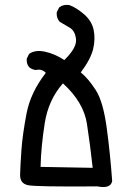

<svg xmlns="http://www.w3.org/2000/svg" viewBox="-20 -763 540 788"><path d="M379.9 2Q128.9 3.9 95.2 -2.9Q61.5 -9.8 62.5 -46.4Q63.5 -83 67.9 -146.5Q72.3 -210 88.9 -296.9Q105.5 -383.8 168 -463.9Q152.3 -481.4 127 -475.6Q111.3 -477.5 99.6 -487.3Q87.9 -501 89.8 -522.5L99.6 -542Q125 -559.6 165 -550.8Q205.1 -542 244.1 -516.6Q295.9 -567.4 292 -602.1Q288.1 -636.7 266.1 -649.4Q244.1 -662.1 224.6 -673.8Q210.9 -689.5 212.9 -712.9L222.7 -732.4Q240.2 -746.1 264.6 -742.2Q292 -732.4 324.2 -705.1Q356.4 -677.7 364.3 -640.6Q372.1 -603.5 362.3 -562Q352.5 -520.5 311.5 -465.8Q341.8 -441.4 372.6 -394Q403.3 -346.7 418 -238.3Q432.6 -129.9 440.4 -19.5Q433.6 12.7 379.9 2ZM360.4 -74.2Q350.6 -165 336.9 -254.4Q323.2 -343.8 238.3 -420.9Q178.7 -353.5 163.6 -257.3Q148.4 -161.1 146.5 -78.1Z"/></svg>

Font: JasonHandwriting2
Style: Regular
Weight: 400
Version: Version 1.05.10